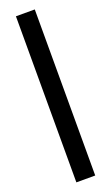

<svg xmlns="http://www.w3.org/2000/svg" viewBox="-153 -811 489 845"><g transform="rotate(-20 91.5 -389.0)"><path d="M47.4 0V-777.8H135.7V0Z"/></g></svg>

Font: Voltaire
Style: Regular
Weight: 400
Designer: Yvonne Schüttler, Eben Sorkin, Emma Marichal
Foundry: Sorkin Type Co.
Version: Version 1.010; ttfautohint (v1.8.4.7-5d5b)